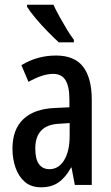

<svg xmlns="http://www.w3.org/2000/svg" viewBox="-20 -786 472 816"><path d="M218 -550Q297 -550 333.5 -502Q370 -454 370 -362V0H298L284 -74H282Q259 -32 229 -11Q199 10 155 10Q112 10 85.5 -13Q59 -36 46 -73.5Q33 -111 33 -154Q33 -236 79 -279.5Q125 -323 211 -327L275 -330V-363Q275 -418 258.5 -445Q242 -472 206 -472Q161 -472 101 -438L71 -509Q138 -550 218 -550ZM231 -260Q130 -255 130 -155Q130 -109 146 -88Q162 -67 190 -67Q229 -67 252.5 -105Q276 -143 276 -210V-263ZM207 -766Q217 -744 232.5 -716Q248 -688 264 -661.5Q280 -635 294 -617V-606H230Q211 -623 184 -650.5Q157 -678 132.5 -707Q108 -736 95 -757V-766Z"/></svg>

Font: Noto Sans Gurmukhi ExtraCondensed Medium
Style: Regular
Weight: 500
Width: 2
Designer: Jelle Bosma - Monotype Design Team
Foundry: Monotype Imaging Inc.
Version: Version 2.004; ttfautohint (v1.8.4.7-5d5b)